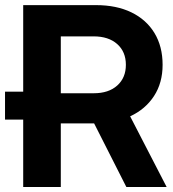

<svg xmlns="http://www.w3.org/2000/svg" viewBox="-23 -748 693 768"><path d="M69.8 0V-269.5H-2.9V-381.3H69.8V-727.5H361.3Q442.9 -727.5 502.7 -698.5Q562.5 -669.4 595 -615.7Q627.4 -562 627.4 -488.8Q627.4 -416.5 593 -363.8Q558.6 -311 497.6 -282.7L643.6 0H482.4L353.5 -254.4Q353 -254.4 352.1 -254.4H220.2V0ZM220.2 -375H352.1Q411.6 -375 446 -406Q480.5 -437 480.5 -488.8Q480.5 -541 445.8 -571.8Q411.1 -602.5 351.6 -602.5H220.2Z"/></svg>

Font: Inter Display
Style: Bold
Weight: 700
Designer: Rasmus Andersson
Foundry: rsms
Version: Version 4.001;git-9221beed3